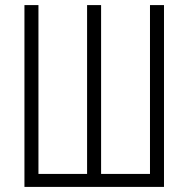

<svg xmlns="http://www.w3.org/2000/svg" viewBox="-20 -734 739 754"><path d="M76 0V-714H131V-51H322V-714H377V-51H569V-714H624V0Z"/></svg>

Font: Noto Sans ExtraCondensed Light
Style: Regular
Weight: 300
Width: 2
Designer: Monotype Design Team
Foundry: Monotype Imaging Inc.
Version: Version 2.013; ttfautohint (v1.8.4.7-5d5b)